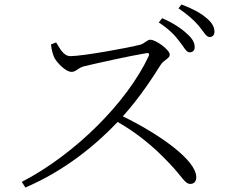

<svg xmlns="http://www.w3.org/2000/svg" viewBox="-20 -833 1040 855"><path d="M687 -733C730 -705 757 -678 778 -650C799 -624 809 -600 824 -600C837 -600 847 -607 847 -623C847 -643 837 -662 811 -684C788 -706 751 -731 702 -752ZM207 -635C210 -607 217 -587 222 -576C234 -553 273 -513 298 -513C321 -513 324 -530 355 -538C410 -551 552 -583 630 -596C641 -598 647 -596 642 -583C546 -377 313 -145 77 -23L93 2C273 -75 411 -192 504 -290C592 -239 662 -182 733 -107C791 -47 803 -14 827 -14C846 -14 854 -27 854 -44C854 -121 687 -237 527 -315C602 -398 662 -491 696 -545C709 -566 736 -572 736 -590C736 -610 676 -656 649 -656C635 -656 625 -640 605 -634C548 -619 346 -583 294 -583C261 -583 245 -621 230 -644ZM775 -796C818 -766 844 -743 865 -718C887 -692 898 -668 913 -668C926 -668 935 -676 935 -692C935 -712 925 -732 898 -754C875 -774 837 -795 788 -813Z"/></svg>

Font: Noto Serif CJK JP Light
Style: Regular
Weight: 300
Designer: Ryoko NISHIZUKA 西塚涼子 (kana & ideographs); Frank Grießhammer (Latin, Greek & Cyrillic); Wenlong ZHANG 张文龙 (bopomofo); San
Foundry: Adobe Systems Incorporated
Version: Version 1.001;PS 1.001;hotconv 16.6.54;makeotf.lib2.5.65590